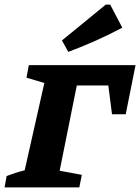

<svg xmlns="http://www.w3.org/2000/svg" viewBox="-36 -820 613 840"><path d="M557 -535 514 -320H454L438 -446H300L225 -73L322 -55L311 0H-16L-7 -50Q12 -57 30 -63Q48 -69 72 -75L158 -457L80 -480L90 -535ZM263 -593 235 -643 427 -800H446L499 -699Q441 -668 382.5 -642Q324 -616 263 -593Z"/></svg>

Font: Piazzolla SC
Style: Bold Italic
Weight: 700
Italic angle: -11.3°
Designer: Juan Pablo del Peral
Foundry: Huerta Tipografica
Version: Version 1.330